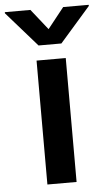

<svg xmlns="http://www.w3.org/2000/svg" viewBox="-108 -805 478 842"><g transform="rotate(-5 130.5 -384.5)"><path d="M66.1 0V-545.5H194.6V0ZM58.6 -769.2 130.7 -678.3 202.8 -769.2H315.3V-764.2L181.1 -610.8H80.6L-54 -764.2V-769.2Z"/></g></svg>

Font: InterMG SemiBold
Style: Regular
Weight: 600
Designer: Rasmus Andersson
Foundry: rsms
Version: Version 3.019;December 26, 2023;FontCreator 15.0.0.2955 64-b